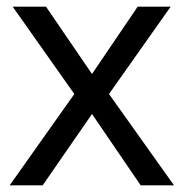

<svg xmlns="http://www.w3.org/2000/svg" viewBox="-20 -556 551 576"><path d="M9 0 203 -274 18 -536H118L256 -334L393 -536H492L307 -274L502 0H402L256 -214L108 0Z"/></svg>

Font: Noto Sans Living
Style: Regular
Weight: 400
Designer: Monotype Design Team
Foundry: Monotype Imaging Inc.
Version: Version 2.013; ttfautohint (v1.8.4.7-5d5b)